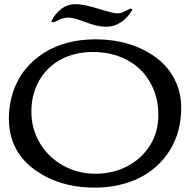

<svg xmlns="http://www.w3.org/2000/svg" viewBox="-20 -878 904 911"><path d="M599.1 -837.4 608.9 -834Q589.8 -797.4 556.4 -774.2Q522.9 -751 482.9 -751Q442.9 -751 386.7 -772.7Q330.6 -794.4 305.4 -794.4Q280.3 -794.4 259.5 -783.7Q238.8 -772.9 232.4 -772L223.1 -775.4Q240.2 -812.5 270.5 -835.4Q300.8 -858.4 338.6 -858.4Q376.5 -858.4 447.3 -836.4Q518.1 -814.5 535.9 -814.5Q553.7 -814.5 575.2 -825.7Q596.7 -836.9 599.1 -837.4ZM169.7 -198.2Q210.4 -130.4 280.5 -92Q350.6 -53.7 432.9 -53.7Q515.1 -53.7 582.8 -88.6Q650.4 -123.5 690.9 -186.8Q731.4 -250 731.4 -334.7Q731.4 -419.4 691.4 -488.8Q651.4 -558.1 580.3 -594.7Q509.3 -631.3 422.1 -631.3Q335 -631.3 269 -595.9Q203.1 -560.5 166 -495.8Q128.9 -431.2 128.9 -348.6Q128.9 -266.1 169.7 -198.2ZM22 -316.4Q22 -381.8 42.5 -442.9Q63 -503.9 100.3 -549.3Q137.7 -594.7 188.5 -627Q291 -691.4 432.6 -691.4Q564.9 -691.4 666.5 -638.7Q776.4 -581.5 817.4 -482.4Q839.8 -429.2 839.8 -366.2Q839.8 -252 786.1 -165.3Q732.4 -78.6 639.6 -33.2Q546.9 12.2 429.2 12.2Q295.4 12.2 192.9 -42.5Q22 -133.8 22 -316.4Z"/></svg>

Font: Corben
Style: Regular
Weight: 400
Designer: vernon adams
Foundry: vernon adams
Version: Version 1.101